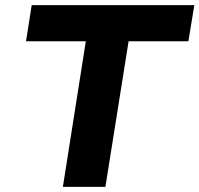

<svg xmlns="http://www.w3.org/2000/svg" viewBox="-20 -725 774 745"><path d="M224 0 313 -565H81L103 -705H734L711 -565H479L389 0Z"/></svg>

Font: Nunito Sans 6pt ExtraBold
Style: Italic
Weight: 800
Italic angle: -9°
Version: Version 3.101;gftools[0.9.27]